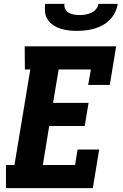

<svg xmlns="http://www.w3.org/2000/svg" viewBox="-20 -975 640 995"><path d="M11 0V-120H55L137 -615H109L108 -735H582L549 -535H437L451 -615H284L255 -442H439L419 -322H235L202 -120H369L382 -200H494L461 0ZM379 -815Q357 -815 335.5 -817.5Q314 -820 293.5 -826.5Q273 -833 256 -844.5Q239 -856 227.5 -873Q216 -890 213.5 -911.5Q211 -933 214 -955H314Q312 -940 318.5 -927.5Q325 -915 337 -908.5Q349 -902 363.5 -899.5Q378 -897 393 -897Q408 -897 422.5 -899.5Q437 -902 452 -908.5Q467 -915 477.5 -927.5Q488 -940 490 -955H590Q587 -933 576.5 -911.5Q566 -890 549.5 -873Q533 -856 512 -844.5Q491 -833 468.5 -826.5Q446 -820 423.5 -817.5Q401 -815 379 -815Z"/></svg>

Font: Iosevka Etoile Heavy
Style: Italic
Weight: 900
Italic angle: -9°
Designer: Belleve Invis
Foundry: Belleve Invis
Version: Version 22.1.2; ttfautohint (v1.8.4)